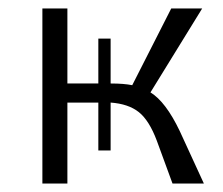

<svg xmlns="http://www.w3.org/2000/svg" viewBox="-20 -433 525 453"><path d="M461 0H387L350 -101Q332 -149 307.5 -168.5Q283 -188 241 -191V-78H212V-191H139V0H80V-413H139V-236H212V-342H241V-236H242Q272 -236 292 -232L384 -413H457L335 -215Q371 -193 404 -124Z"/></svg>

Font: Ysabeau Semilight
Style: Regular
Weight: 300
Designer: Christian Thalmann (Catharsis Fonts)
Version: Version 0.003